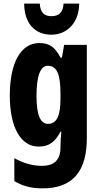

<svg xmlns="http://www.w3.org/2000/svg" viewBox="-20 -797 551 1057"><path d="M416 -777H330C327 -727 303 -708 263 -708C222 -708 202 -729 199 -777H113C114 -665 175 -606 263 -606C349 -606 415 -672 416 -777ZM197 -560C95 -560 34 -453 34 -271C34 -96 94 10 193 10C249 10 283 -15 313 -72H318C315 -49 313 -16 313 6V14C313 89 273 116 210 116C162 116 115 104 59 74V200C104 227 152 240 214 240C385 240 458 141 458 -37V-550H333L321 -480H313C282 -540 249 -560 197 -560ZM243 -435C292 -435 313 -390 313 -282V-254C313 -159 292 -115 244 -115C202 -115 181 -165 181 -269C181 -381 203 -435 243 -435Z"/></svg>

Font: Noto Sans Georgian ExtraCondensed ExtraBold
Style: Regular
Weight: 800
Width: 2
Designer: Monotype Design Team, Akaki Razmadze
Foundry: Google LLC
Version: Version 2.005